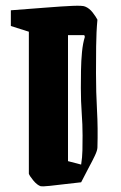

<svg xmlns="http://www.w3.org/2000/svg" viewBox="-20 -641 422 672"><path d="M278 -618Q293 -612 304.5 -597Q316 -582 321 -572Q317 -530 316.5 -478.5Q316 -427 316 -385Q316 -318 319.5 -255.5Q323 -193 321 -125Q321 -115 312 -96Q303 -77 292 -57L264 -3Q242 -1 211 3Q180 7 154.5 9.5Q129 12 123 11Q110 7 96.5 -9.5Q83 -26 81 -33V-530L18 -550V-605Q86 -610 142 -614.5Q198 -619 234 -620.5Q270 -622 278 -618ZM218 -77 264 -65Q268 -90 268.5 -115Q269 -140 269 -167Q269 -205 266 -245.5Q263 -286 263 -333Q263 -361 263.5 -394.5Q264 -428 267 -459Q270 -490 277 -512L275 -518H218Z"/></svg>

Font: Grenze Gotisch
Style: Bold
Weight: 700
Designer: Renata Polastri
Foundry: Omnibus-Type
Version: Version 1.001